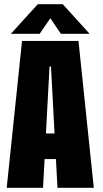

<svg xmlns="http://www.w3.org/2000/svg" viewBox="-20 -895 490 915"><path d="M407 -734H270L220 -808L169 -734H32L160 -875H279ZM254 0 246.5 -137H192.5L185 0H12L85 -700H354L427 0ZM216 -578 199 -259H240L223 -578Z"/></svg>

Font: League Mono Condensed ExtraBold
Style: Regular
Weight: 800
Width: 1
Designer: Tyler Finck
Foundry: The League of Moveable Type / Tyler Finck
Version: Version 2.210